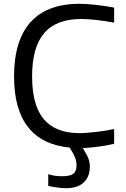

<svg xmlns="http://www.w3.org/2000/svg" viewBox="-20 -771 662 1011"><path d="M329 220Q309 220 283 216.5Q257 213 234 208V146Q265 157 307 157Q349 157 366 144Q383 131 383 99Q383 79 375 58.5Q367 38 347 6Q201 -8 127.5 -102Q54 -196 54 -368Q54 -558 141 -654.5Q228 -751 399 -751Q436 -751 484.5 -745.5Q533 -740 581 -731V-652Q523 -662 481.5 -666.5Q440 -671 408 -671Q276 -671 212.5 -596.5Q149 -522 149 -369Q149 -217 210.5 -143.5Q272 -70 400 -70Q418 -70 442.5 -72Q467 -74 492.5 -77Q518 -80 541.5 -84Q565 -88 581 -92V-14Q546 -5 500 1Q454 7 416 9Q438 44 445.5 64Q453 84 453 106Q453 160 420.5 190Q388 220 329 220Z"/></svg>

Font: Encode Sans Wide
Style: Regular
Weight: 400
Designer: Pablo Impallari, Andres Torresi
Foundry: Pablo Impallari, Andres Torresi
Version: Version 1.000; ttfautohint (v1.00) -l 8 -r 50 -G 200 -x 14 -